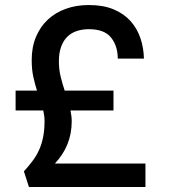

<svg xmlns="http://www.w3.org/2000/svg" viewBox="-20 -741 686 763"><path d="M106 -503Q106 -554 123 -594.5Q140 -635 170 -663Q200 -691 241.5 -706Q283 -721 333 -721Q390 -721 431 -704Q472 -687 498.5 -657.5Q525 -628 538 -589.5Q551 -551 552 -508H448Q448 -558 421.5 -591.5Q395 -625 333 -625Q308 -625 286 -618Q264 -611 248 -595.5Q232 -580 223 -555.5Q214 -531 214 -497Q214 -465 221 -436.5Q228 -408 237 -381H431V-302H260Q265 -279 265 -259Q265 -162 198 -91H558V2H95L75 -60Q94 -81 109.5 -101.5Q125 -122 135.5 -145.5Q146 -169 151.5 -197Q157 -225 157 -260Q157 -280 152 -302H42V-381H127Q119 -406 112.5 -435Q106 -464 106 -503Z"/></svg>

Font: SVN-Poppins Medium
Style: Regular
Weight: 500
Designer: Ninad Kale (Devanagari), Jonny Pinhorn (Latin)
Foundry: Indian Type Foundry
Version: Version 3.002 2017; ttfautohint (v1.8.3)